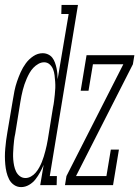

<svg xmlns="http://www.w3.org/2000/svg" viewBox="-37 -755 568 783"><path d="M49 8Q33 8 20 -1Q7 -10 0 -24Q-7 -38 -10.5 -53Q-14 -68 -15.5 -84.5Q-17 -101 -17 -117Q-17 -133 -15.5 -149.5Q-14 -166 -12 -182.5Q-10 -199 -7 -215L15 -345Q18 -365 22 -384.5Q26 -404 32.5 -423Q39 -442 47.5 -461Q56 -480 68.5 -497Q81 -514 99 -526Q117 -538 137 -538Q149 -538 159.5 -533Q170 -528 176.5 -519.5Q183 -511 187 -500Q191 -489 193.5 -477.5Q196 -466 197 -454.5Q198 -443 198 -432L243 -698H213L214 -735H281L166 -37H195L194 0H127L141 -83Q135 -68 126.5 -52.5Q118 -37 107.5 -23.5Q97 -10 81.5 -1Q66 8 49 8Q49 8 49 8Q49 8 49 8ZM67 -29Q78 -29 89 -35Q100 -41 108.5 -51Q117 -61 123 -72Q129 -83 133.5 -94Q138 -105 141.5 -116.5Q145 -128 148 -139.5Q151 -151 153.5 -162.5Q156 -174 158 -186L179 -316Q182 -330 183.5 -343Q185 -356 186.5 -369.5Q188 -383 188.5 -396Q189 -409 188 -422Q187 -435 185.5 -448Q184 -461 179.5 -472.5Q175 -484 165.5 -492.5Q156 -501 143 -501Q131 -501 119.5 -494.5Q108 -488 99 -478.5Q90 -469 83.5 -457.5Q77 -446 72 -434.5Q67 -423 63 -411.5Q59 -400 56 -388Q53 -376 50.5 -364Q48 -352 46 -339L25 -209Q22 -196 20.5 -183Q19 -170 18 -157Q17 -144 16.5 -130.5Q16 -117 17 -104.5Q18 -92 20.5 -79.5Q23 -67 28.5 -55.5Q34 -44 44 -36.5Q54 -29 67 -29ZM228 0 234 -37 466 -493H342L324 -385H292L316 -530H511L505 -493L273 -37H397L415 -145H448L424 0Z"/></svg>

Font: Iosevka Slab XLtObl
Style: Regular
Weight: 200
Italic angle: -9°
Monospace: yes
Designer: Belleve Invis
Foundry: Belleve Invis
Version: Version 11.1.1; ttfautohint (v1.8.3)